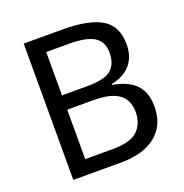

<svg xmlns="http://www.w3.org/2000/svg" viewBox="-128 -829 906 945"><g transform="rotate(-20 325.0 -357.0)"><path d="M301 -714Q435 -714 503.5 -674.5Q572 -635 572 -537Q572 -495 556.5 -462.5Q541 -430 510.5 -408.5Q480 -387 436 -379V-374Q481 -367 517.5 -348Q554 -329 575 -294Q596 -259 596 -203Q596 -138 566 -92.5Q536 -47 480.5 -23.5Q425 0 348 0H97V-714ZM319 -410Q411 -410 445 -439.5Q479 -469 479 -527Q479 -586 437.5 -611.5Q396 -637 305 -637H187V-410ZM187 -335V-76H331Q426 -76 463 -113Q500 -150 500 -210Q500 -248 483.5 -276Q467 -304 428.5 -319.5Q390 -335 324 -335Z"/></g></svg>

Font: Noto Sans Georgian
Style: Regular
Weight: 400
Designer: Monotype Design Team, Akaki Razmadze
Foundry: Google LLC
Version: Version 2.002